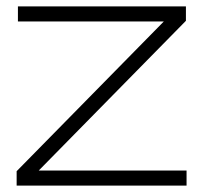

<svg xmlns="http://www.w3.org/2000/svg" viewBox="-20 -580 636 600"><path d="M32 0V-45L492 -513H36V-560H561V-515L101 -47H563V0Z"/></svg>

Font: Bounded
Style: Regular
Weight: 200
Designer: Vlad Churkin
Version: Version 1.0